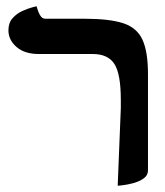

<svg xmlns="http://www.w3.org/2000/svg" viewBox="-20 -582 529 615"><path d="M357 13 367 -236V-262Q367 -345 346.5 -377Q326 -409 277 -409H104Q59 -409 33 -431.5Q7 -454 7 -485Q7 -509 20.5 -524Q34 -539 52 -547Q70 -555 83.5 -558.5Q97 -562 97 -562Q102 -544 108.5 -533Q115 -522 125 -522H250Q331 -522 375 -507.5Q419 -493 436.5 -454.5Q454 -416 454 -344V-37Q454 -20 439.5 -10Q425 0 405.5 5Q386 10 371.5 11.5Q357 13 357 13Z"/></svg>

Font: Libertinus Serif SemiBold
Style: Regular
Weight: 600
Designer: Philipp H. Poll, Khaled Hosny
Foundry: Caleb Maclennan
Version: Version 7.051;RELEASE